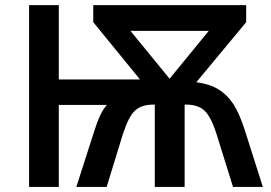

<svg xmlns="http://www.w3.org/2000/svg" viewBox="-20 -734 1063 754"><path d="M398.9 0H279.8L350.1 -219.2Q374 -295.4 399.9 -321.8H210.9V0H94.2V-713.9H210.9V-421.9H529.8L346.2 -647V-713.9H946.8V-647L751 -411.1Q803.2 -404.3 836.4 -383.8Q871.1 -363.3 895.5 -326.7Q919.9 -290 941.9 -221.2L1012.2 0H895L831.1 -205.1Q809.1 -274.9 783.2 -299.3Q757.8 -323.2 710.9 -323.2H705.1V0H587.9V-323.2H582Q535.2 -323.2 509.8 -299.3Q484.9 -276.4 461.9 -205.1ZM492.2 -612.8 646 -424.8 799.8 -612.8Z"/></svg>

Font: Open Sans
Style: SemiBold
Weight: 600
Foundry: Ascender Corporation
Version: Version 1.10